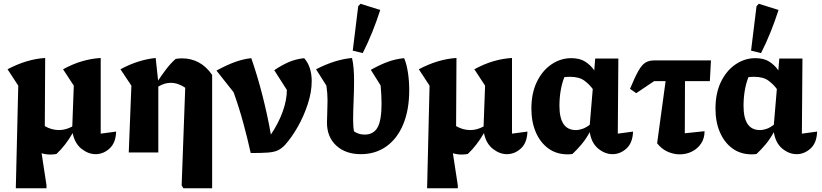

<svg xmlns="http://www.w3.org/2000/svg" viewBox="-20 -810 4365 1020"><path d="M64 190 77 -355 20 -442Q122 -496 220 -502L218 -140Q254 -119 294 -119Q328 -119 364 -138L372 -355L315 -442Q413 -496 515 -502V-100L597 -111Q595 -51 562 -21Q529 9 488 9Q449 9 413 -19.5Q377 -48 366 -103Q328 -37 280 8Q264 11 248 11Q223 11 201 4L227 174V190Z M664 0 678 -355 620 -442Q666 -467 712.5 -482Q759 -497 807 -502L820 -382Q839 -411 862.5 -442Q886 -473 913 -497Q929 -500 947 -500Q996 -500 1036.5 -478Q1077 -456 1107 -412V190H954L945 175L964 -344Q926 -370 886 -370Q854 -370 821 -350V0Z M1312 3Q1294 -78 1272 -158.5Q1250 -239 1221 -320L1130 -435Q1187 -466 1231 -481.5Q1275 -497 1315 -501Q1348 -406 1375 -300Q1402 -194 1419 -95Q1460 -156 1482 -217.5Q1504 -279 1504 -332L1437 -437Q1475 -463 1512.5 -479.5Q1550 -496 1596 -501Q1617 -477 1626.5 -446Q1636 -415 1636 -379Q1636 -322 1615.5 -258.5Q1595 -195 1562.5 -137.5Q1530 -80 1494 -40Q1475 -20 1455.5 -11Q1436 -2 1403 0.5Q1370 3 1312 3Z M1897 9Q1816 9 1766.5 -36.5Q1717 -82 1717 -159Q1717 -175 1718.5 -210Q1720 -245 1720 -277Q1720 -314 1714 -355L1659 -442Q1712 -469 1759 -483.5Q1806 -498 1850 -502Q1856 -477 1858.5 -446Q1861 -415 1861 -382Q1861 -332 1858.5 -274Q1856 -216 1856 -173Q1856 -132 1861 -112Q1885 -95 1917 -95Q1964 -95 1985.5 -132.5Q2007 -170 2007 -261Q2007 -285 2005.5 -309.5Q2004 -334 2002 -356L1950 -439Q2000 -467 2041.5 -482Q2083 -497 2127 -501Q2140 -471 2147 -425.5Q2154 -380 2154 -331Q2154 -227 2122.5 -150.5Q2091 -74 2033 -32.5Q1975 9 1897 9ZM1907 -528 1854 -541 1883 -777 1895 -790 2000 -757Q1981 -698 1958 -640.5Q1935 -583 1907 -528Z M2249 190 2262 -355 2205 -442Q2307 -496 2405 -502L2403 -140Q2439 -119 2479 -119Q2513 -119 2549 -138L2557 -355L2500 -442Q2598 -496 2700 -502V-100L2782 -111Q2780 -51 2747 -21Q2714 9 2673 9Q2634 9 2598 -19.5Q2562 -48 2551 -103Q2513 -37 2465 8Q2449 11 2433 11Q2408 11 2386 4L2412 174V190Z M3021 8Q3009 10 2996 10Q2936 10 2893 -21.5Q2850 -53 2826.5 -107.5Q2803 -162 2803 -233Q2803 -315 2832 -375Q2861 -435 2909.5 -468Q2958 -501 3015 -501Q3060 -501 3089 -482.5Q3118 -464 3137 -436L3142 -499H3265L3262 -100L3343 -111Q3341 -51 3308 -21Q3275 9 3234 9Q3194 9 3158 -20.5Q3122 -50 3113 -108Q3094 -73 3070.5 -44.5Q3047 -16 3021 8ZM2952 -248Q2952 -119 3039 -119Q3056 -119 3074.5 -125.5Q3093 -132 3113 -147L3129 -337Q3112 -361 3084.5 -381.5Q3057 -402 3008 -402Q2992 -402 2978 -400Q2965 -367 2958.5 -328Q2952 -289 2952 -248Z M3360 -315 3327 -338Q3353 -401 3371.5 -433.5Q3390 -466 3409 -477.5Q3428 -489 3455 -489H3757L3751 -379H3619L3618 -102L3723 -113Q3723 -75 3704.5 -47.5Q3686 -20 3656 -5Q3626 10 3591 10Q3558 10 3526 -4.5Q3494 -19 3471 -49L3516 -379H3455Z M3999 8Q3987 10 3974 10Q3914 10 3871 -21.5Q3828 -53 3804.5 -107.5Q3781 -162 3781 -233Q3781 -315 3810 -375Q3839 -435 3887.5 -468Q3936 -501 3993 -501Q4038 -501 4067 -482.5Q4096 -464 4115 -436L4120 -499H4243L4240 -100L4321 -111Q4319 -51 4286 -21Q4253 9 4212 9Q4172 9 4136 -20.5Q4100 -50 4091 -108Q4072 -73 4048.5 -44.5Q4025 -16 3999 8ZM3930 -248Q3930 -119 4017 -119Q4034 -119 4052.5 -125.5Q4071 -132 4091 -147L4107 -337Q4090 -361 4062.5 -381.5Q4035 -402 3986 -402Q3970 -402 3956 -400Q3943 -367 3936.5 -328Q3930 -289 3930 -248ZM4023 -528 3970 -541 3999 -777 4011 -790 4116 -757Q4097 -698 4074 -640.5Q4051 -583 4023 -528Z"/></svg>

Font: Piazzolla
Style: Bold
Weight: 700
Designer: Juan Pablo del Peral
Foundry: Huerta Tipografica
Version: Version 1.330